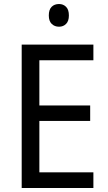

<svg xmlns="http://www.w3.org/2000/svg" viewBox="-20 -936 540 956"><path d="M445 0H88V-714H445V-636H176V-411H429V-334H176V-78H445ZM274 -916Q295 -916 309 -902Q323 -888 323 -859Q323 -831 309 -817Q295 -803 274 -803Q252 -803 237.5 -817Q223 -831 223 -859Q223 -888 237 -902Q251 -916 274 -916Z"/></svg>

Font: Noto Sans Sinhala UI SemiCondensed
Style: Regular
Weight: 400
Width: 4
Designer: Jelle Bosma - Monotype Design Team
Foundry: Monotype Imaging Inc.
Version: Version 2.006; ttfautohint (v1.8.4.7-5d5b)